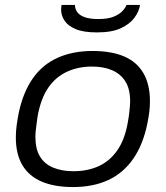

<svg xmlns="http://www.w3.org/2000/svg" viewBox="-20 -744 670 776"><path d="M275 12Q200 12 148.5 -10Q97 -32 70.5 -76.5Q44 -121 44 -189Q44 -214 47.5 -239Q51 -264 56 -289Q74 -373 113.5 -428.5Q153 -484 214 -511Q275 -538 354 -538Q430 -538 481.5 -516Q533 -494 559.5 -448.5Q586 -403 586 -335Q586 -314 583.5 -292.5Q581 -271 576 -247Q559 -161 519 -103Q479 -45 418 -16.5Q357 12 275 12ZM277 -52Q334 -52 379 -72.5Q424 -93 454.5 -137Q485 -181 497 -252Q501 -274 502.5 -289Q504 -304 505 -314.5Q506 -325 506 -334Q506 -384 487 -414.5Q468 -445 433.5 -460Q399 -475 352 -475Q296 -475 250.5 -454Q205 -433 175 -389.5Q145 -346 132 -274Q129 -252 127 -237Q125 -222 124 -211.5Q123 -201 123 -192Q123 -142 141.5 -111.5Q160 -81 195 -66.5Q230 -52 277 -52ZM372 -613Q317 -613 285.5 -626.5Q254 -640 240.5 -661Q227 -682 227 -705Q227 -710 227.5 -715Q228 -720 229 -724H283Q283 -707 293 -694Q303 -681 324 -674Q345 -667 377 -667Q417 -667 440.5 -677Q464 -687 476 -700.5Q488 -714 491 -724H546Q542 -698 523.5 -672.5Q505 -647 468.5 -630Q432 -613 372 -613Z"/></svg>

Font: Archivo SemiExpanded Light
Style: Italic
Weight: 300
Width: 6
Italic angle: -10°
Designer: Hector Gatti
Foundry: Omnibus-Type
Version: Version 2.001